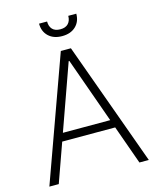

<svg xmlns="http://www.w3.org/2000/svg" viewBox="-129 -972 863 1060"><g transform="rotate(-15 303.0 -442.0)"><path d="M19.5 0 274.4 -707H332L587.9 0H534.2L455.1 -221.7H152.3L73.2 0ZM439 -267.6 305.7 -641.6H301.8L168.5 -267.6ZM303.7 -784.2Q254.9 -784.2 226.1 -811.5Q197.3 -838.9 197.3 -883.8H243.2Q243.2 -855.5 258.3 -839.4Q273.4 -823.2 303.7 -823.2Q333.5 -823.2 348.9 -839.6Q364.3 -856 364.3 -883.8H410.2Q410.2 -838.9 381.3 -811.5Q352.5 -784.2 303.7 -784.2Z"/></g></svg>

Font: Pretendard Std ExtraLight
Style: Regular
Weight: 200
Designer: Base glyphs from Inter by Rasmus Andersson; Hangeul glyphs from Noto Sans CJK(Source Han Sans) by Jang Soo-young and Kan
Foundry: Kil Hyung-jin
Version: Version 1.309